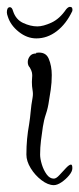

<svg xmlns="http://www.w3.org/2000/svg" viewBox="-30 -473 231 560"><path d="M127 67Q110 67 91 52.5Q72 38 59.5 17.5Q47 -3 47 -22Q47 -46 49 -67.5Q51 -89 55 -111Q58 -130 59.5 -148Q61 -166 65 -188Q67 -199 65 -210Q63 -221 63 -234Q63 -240 63.5 -244Q64 -248 64 -252Q64 -257 63 -262Q62 -267 57 -276Q51 -282 51 -292Q51 -301 57 -309Q63 -317 75 -317Q76 -317 75.5 -318Q75 -319 76 -319Q103 -323 112 -302Q121 -281 121 -254Q121 -232 118 -211.5Q115 -191 113 -180Q110 -158 104 -140.5Q98 -123 95 -103Q92 -83 89.5 -63Q87 -43 87 -22Q87 -10 92 6.5Q97 23 106 35.5Q115 48 127 48Q134 48 143.5 37.5Q153 27 162.5 17Q172 7 177 7Q181 7 181 17V18Q181 27 171.5 38.5Q162 50 149.5 58.5Q137 67 127 67ZM76 -361Q49 -361 25 -380Q1 -399 -7 -424Q-10 -432 -10 -437Q-10 -452 -1 -452Q5 -452 8 -441Q16 -416 37.5 -406Q59 -396 79 -396Q96 -396 120 -407Q144 -418 163 -446Q169 -453 174 -453Q183 -453 181 -441Q163 -403 135.5 -382Q108 -361 76 -361Z"/></svg>

Font: Ruge Boogie
Style: Regular
Weight: 400
Designer: Robert E. Leuschke
Foundry: Robert E. Leuschke
Version: Version 1.010; ttfautohint (v1.8.3)